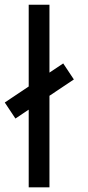

<svg xmlns="http://www.w3.org/2000/svg" viewBox="-52 -798 376 818"><path d="M70.3 0V-777.8H158.7V0ZM13.7 -293 -31.7 -361.3 217.3 -527.8 262.7 -459.5Z"/></svg>

Font: Voltaire
Style: Regular
Weight: 400
Designer: Yvonne Schüttler, Eben Sorkin, Emma Marichal
Foundry: Sorkin Type Co.
Version: Version 1.010; ttfautohint (v1.8.4.7-5d5b)